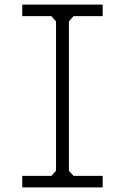

<svg xmlns="http://www.w3.org/2000/svg" viewBox="-20 -810 540 830"><path d="M277.8 -71.8 297.9 -49.8H423.8V0H76.2V-49.8H202.1L222.2 -71.8V-717.8L202.1 -740.2H76.2V-790H423.8V-740.2H297.9L277.8 -717.8Z"/></svg>

Font: Steps Mono
Style: Regular
Weight: 400
Width: 3
Version: Version 1.000;PS 001.000;hotconv 1.0.70;makeotf.lib2.5.58329